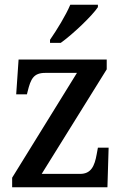

<svg xmlns="http://www.w3.org/2000/svg" viewBox="-20 -786 519 806"><path d="M190 -619V-606H235C288 -644 368 -721 391 -756V-766H275C256 -721 219 -661 190 -619ZM31 0H431L436 -166H391L386 -139C377 -88 362 -56 316 -56H155L428 -495V-536H58L48 -390H93L96 -402C109 -455 121 -480 170 -480H303L31 -40Z"/></svg>

Font: Noto Serif Hebrew SemiCondensed Medium
Style: Regular
Weight: 500
Width: 4
Designer: Monotype Design Team
Foundry: Monotype Imaging Inc.
Version: Version 2.004